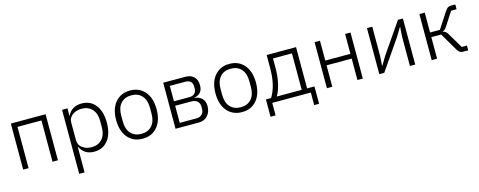

<svg xmlns="http://www.w3.org/2000/svg" viewBox="-32 -1196 5156 2067"><g transform="rotate(-15 2546.5 -162.5)"><path d="M91.8 0V-513.2H479V0H418.9V-460H151.9V0Z M662.6 200.2V-513.2H722.7V-431.2H726.6Q745.6 -475.6 785.4 -500.2Q825.2 -524.9 881.8 -524.9Q979.5 -524.9 1036.1 -453.4Q1092.8 -381.8 1092.8 -255.9Q1092.8 -130.4 1036.1 -59.1Q979.5 12.2 881.8 12.2Q825.7 12.2 786.6 -12.7Q747.6 -37.6 726.6 -82H722.7V200.2ZM866.7 -42Q941.9 -42 984.9 -90.1Q1027.8 -138.2 1027.8 -219.2V-293.9Q1027.8 -375 984.9 -422.6Q941.9 -470.2 866.7 -470.2Q807.1 -470.2 764.9 -438.5Q722.7 -406.7 722.7 -358.9V-158.2Q722.7 -106 764.4 -74Q806.2 -42 866.7 -42Z M1196.3 -255.9Q1196.3 -380.9 1257.8 -452.9Q1319.3 -524.9 1422.4 -524.9Q1525.4 -524.9 1586.4 -452.9Q1647.5 -380.9 1647.5 -255.9Q1647.5 -131.3 1586.4 -59.6Q1525.4 12.2 1422.4 12.2Q1319.3 12.2 1257.8 -59.6Q1196.3 -131.3 1196.3 -255.9ZM1422.4 -42Q1496.6 -42 1539.6 -89.4Q1582.5 -136.7 1582.5 -224.1V-289.1Q1582.5 -376.5 1539.6 -423.8Q1496.6 -471.2 1422.4 -471.2Q1347.7 -471.2 1304.7 -423.8Q1261.7 -376.5 1261.7 -289.1V-224.1Q1261.7 -136.7 1304.7 -89.4Q1347.7 -42 1422.4 -42Z M1790 0V-513.2H2038.1Q2098.1 -513.2 2132.1 -478.5Q2166 -443.8 2166 -383.8Q2166 -288.1 2072.3 -271V-268.1Q2128.4 -262.2 2157.2 -230.7Q2186 -199.2 2186 -147.9Q2186 -84 2149.7 -42Q2113.3 0 2051.3 0ZM1850.1 -290H2021.5Q2059.6 -290 2080.3 -310.3Q2101.1 -330.6 2101.1 -365.2V-390.1Q2101.1 -422.9 2081.1 -442.4Q2061 -461.9 2024.4 -461.9H1850.1ZM1850.1 -49.8H2035.2Q2075.7 -49.8 2098.4 -72.5Q2121.1 -95.2 2121.1 -132.8V-159.2Q2121.1 -195.8 2097.2 -218Q2073.2 -240.2 2029.3 -240.2H1850.1Z M2303.7 -255.9Q2303.7 -380.9 2365.2 -452.9Q2426.8 -524.9 2529.8 -524.9Q2632.8 -524.9 2693.8 -452.9Q2754.9 -380.9 2754.9 -255.9Q2754.9 -131.3 2693.8 -59.6Q2632.8 12.2 2529.8 12.2Q2426.8 12.2 2365.2 -59.6Q2303.7 -131.3 2303.7 -255.9ZM2529.8 -42Q2604 -42 2647 -89.4Q2689.9 -136.7 2689.9 -224.1V-289.1Q2689.9 -376.5 2647 -423.8Q2604 -471.2 2529.8 -471.2Q2455.1 -471.2 2412.1 -423.8Q2369.1 -376.5 2369.1 -289.1V-224.1Q2369.1 -136.7 2412.1 -89.4Q2455.1 -42 2529.8 -42Z M2811.5 140.1V-53.2H2868.7Q2942.9 -170.4 2942.9 -362.8V-513.2H3270.5V-53.2H3352.5V140.1H3297.9V0H2867.7V140.1ZM2932.6 -53.2H3210.4V-460H2999.5V-359.9Q2999.5 -260.3 2981.2 -181.9Q2962.9 -103.5 2932.6 -53.2Z M3477.1 0V-513.2H3537.1V-292H3817.4V-513.2H3877.4V0H3817.4V-238.8H3537.1V0Z M4061 0V-513.2H4120.1V-187L4113.3 -81.1H4117.2L4173.3 -174.8L4406.2 -513.2H4461.4V0H4402.3V-326.2L4409.2 -431.2H4405.3L4349.1 -337.9L4116.2 0Z M4645 0V-513.2H4705.1V-292H4814.5L4929.2 -467.8Q4946.3 -494.1 4960.7 -503.7Q4975.1 -513.2 4997.1 -513.2H5045.4V-460H4984.4L4889.2 -312Q4874.5 -289.6 4865 -281Q4855.5 -272.5 4839.4 -268.1V-264.2Q4857.9 -261.2 4871.1 -251Q4884.3 -240.7 4898.4 -214.8L4994.1 -53.2H5052.2V0H4996.1Q4974.6 0 4958.5 -10.5Q4942.4 -21 4928.2 -46.9L4814.5 -240.2H4705.1V0Z"/></g></svg>

Font: Anuphan Light
Style: Regular
Weight: 300
Designer: Mike Abbink, Paul van der Laan, Pieter van Rosmalen, Mint Tantisuwanna
Foundry: Bold Monday; Cadson Demak
Version: Version 3.002;hotconv 1.0.109;makeotfexe 2.5.65596